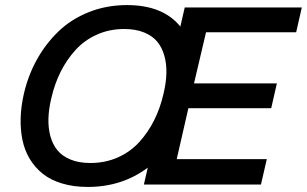

<svg xmlns="http://www.w3.org/2000/svg" viewBox="-20 -719 1196 748"><path d="M1133.8 -593.3H782.7L735.8 -394H1058.6L1036.6 -297.4H713.9L668.5 -99.1H1019.5L996.6 0H540.5L555.7 -65.9Q455.6 9.3 321.8 9.3Q266.6 9.3 221.9 -4.2Q177.2 -17.6 146.7 -42Q116.2 -66.4 95.9 -99.9Q75.7 -133.3 67.4 -174.1Q59.1 -214.8 60.5 -260.3Q62 -305.7 73.2 -354.5Q89.4 -424.3 123 -485.6Q156.7 -546.9 206.3 -595.2Q255.9 -643.6 325.2 -671.4Q394.5 -699.2 474.6 -699.2Q614.7 -699.2 682.6 -615.7L699.7 -689.9H1155.8ZM332 -84Q390.1 -84 439 -105.7Q487.8 -127.4 522.5 -165.5Q557.1 -203.6 580.8 -251Q604.5 -298.3 617.2 -354.5Q627 -395.5 628.2 -431.9Q629.4 -468.3 620.6 -500.7Q611.8 -533.2 593 -556.2Q574.2 -579.1 541.5 -592.5Q508.8 -606 463.9 -606Q406.2 -606 357.7 -584.2Q309.1 -562.5 274.4 -524.4Q239.7 -486.3 216.1 -439Q192.4 -391.6 179.7 -335.4Q169.9 -294.4 168.7 -258.1Q167.5 -221.7 176 -189.5Q184.6 -157.2 203.4 -134Q222.2 -110.8 254.9 -97.4Q287.6 -84 332 -84Z"/></svg>

Font: HK Grotesk SmBold Legacy Italic
Style: Regular
Weight: 600
Italic angle: -13°
Designer: Alfredo Marco Pradil
Foundry: Hanken Design Co.
Version: Version 2.022;PS 002.022;hotconv 1.0.88;makeotf.lib2.5.64775